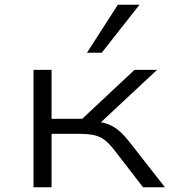

<svg xmlns="http://www.w3.org/2000/svg" viewBox="-20 -788 730 808"><path d="M121 0V-494H197V-288H326L546 -494H641L386 -256L369 -278Q408 -275 433 -266Q458 -257 480.5 -238Q503 -219 530 -184L674 0H582L456 -163Q436 -187 419 -200Q402 -213 377 -219Q352 -225 308 -225H197V0ZM346 -566 476 -768H567L408 -566Z"/></svg>

Font: Nunito Sans 7pt Expanded Light
Style: Regular
Weight: 300
Width: 7
Designer: Vernon Adams
Foundry: Vernon Adams
Version: Version 3.101;gftools[0.9.27]